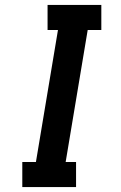

<svg xmlns="http://www.w3.org/2000/svg" viewBox="-20 -755 490 775"><path d="M70 0V-101H125L214 -634H172V-735H389V-634H334L245 -101H287V0Z"/></svg>

Font: Zed Sans Extended
Style: Bold Italic
Weight: 700
Width: 7
Italic angle: -9°
Designer: Belleve Invis
Foundry: Belleve Invis
Version: Version 1.0.0; ttfautohint (v1.8.4)